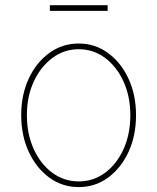

<svg xmlns="http://www.w3.org/2000/svg" viewBox="-20 -725 619 756"><path d="M290 11.7Q225.6 11.7 174.3 -25.6Q123 -63 93.3 -127Q63.5 -190.9 63.5 -271.5Q63.5 -352.1 93.3 -415.8Q123 -479.5 174.3 -516.6Q225.6 -553.7 290 -553.7Q354 -553.7 405 -516.6Q456.1 -479.5 485.8 -415.5Q515.6 -351.6 515.6 -271.5Q515.6 -190.9 486.1 -127Q456.5 -63 405.5 -25.6Q354.5 11.7 290 11.7ZM290 -10.7Q348.1 -10.7 394 -44.9Q439.9 -79.1 466.6 -138.2Q493.2 -197.3 493.2 -271.5Q493.2 -345.2 466.3 -404.1Q439.5 -462.9 393.6 -497.1Q347.7 -531.2 290 -531.2Q232.4 -531.2 186.3 -496.8Q140.1 -462.4 113 -403.8Q85.9 -345.2 85.9 -271.5Q85.9 -197.3 112.8 -138.2Q139.6 -79.1 185.8 -44.9Q231.9 -10.7 290 -10.7ZM403.8 -704.6V-682.1H176.3V-704.6Z"/></svg>

Font: Inter Thin
Style: Regular
Weight: 250
Designer: Rasmus Andersson
Foundry: rsms
Version: Version 4.001;git-66647c0bb